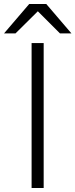

<svg xmlns="http://www.w3.org/2000/svg" viewBox="-89 -934 375 954"><path d="M68 0H128V-720H68ZM-69 -768H-12L99 -878L209 -768H266L141 -914H56Z"/></svg>

Font: Aspekta 250
Style: Regular
Weight: 250
Designer: Ivo Dolenc
Version: Version 2.000